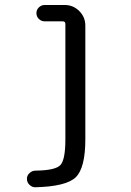

<svg xmlns="http://www.w3.org/2000/svg" viewBox="-20 -540 540 790"><path d="M125 230.5Q111.3 230.5 101.1 220.2Q90.8 210 90.8 195.8Q90.8 181.6 101.6 171.9Q112.3 162.1 126 162.1Q209 161.1 229 138.7Q249 116.2 249 33.2V-441.4Q249 -452.1 238.3 -452.1H164.1Q150.4 -452.1 140.1 -461.9Q129.9 -471.7 129.9 -485.8Q129.9 -500 140.1 -509.8Q150.4 -519.5 164.1 -519.5H246.1Q281.2 -519.5 306.2 -494.6Q331.1 -469.7 331.1 -434.6V33.2Q331.1 150.4 292 189Q252.9 227.5 125 230.5Z"/></svg>

Font: Rounded-X Mgen+ 1m regular
Style: Regular
Weight: 400
Designer: [Source Han Sans]
Ryoko NISHIZUKA  (kana & ideographs); Paul D. Hunt (Latin, Greek & Cyrillic); Wenlong ZHANG  (bopomofo
Version: Version 1.059.20150602